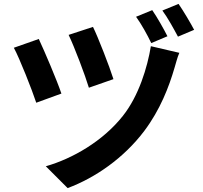

<svg xmlns="http://www.w3.org/2000/svg" viewBox="-20 -888 1040 985"><path d="M457 -750 332 -709C362 -647 417 -501 436 -438L562 -482C542 -546 482 -700 457 -750ZM754 -651C736 -542 692 -396 610 -293C508 -164 352 -74 215 -35L327 77C469 24 615 -77 720 -216C802 -325 847 -443 875 -539C882 -561 889 -592 900 -617ZM179 -688 51 -643C80 -590 145 -425 166 -361L295 -408C272 -476 209 -624 179 -688ZM761 -836 678 -802C705 -765 736 -709 756 -667L839 -702C821 -738 786 -800 761 -836ZM896 -868 813 -834C840 -798 871 -741 893 -700L976 -735C957 -771 921 -832 896 -868Z"/></svg>

Font: Noto Sans KR Bold
Style: Regular
Weight: 700
Designer: Ryoko NISHIZUKA  (kana & ideographs); Paul D. Hunt (Latin, Greek & Cyrillic); Wenlong ZHANG  (bopomofo); Sandoll Communi
Foundry: Adobe Systems Incorporated
Version: Version 1.004;PS 1.004;hotconv 1.0.82;makeotf.lib2.5.63406